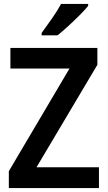

<svg xmlns="http://www.w3.org/2000/svg" viewBox="-20 -1009 549 978"><path d="M484 -51H25V-137L334 -660H33V-765H476V-679L166 -157H484ZM429 -979Q414 -960 386 -932Q358 -904 327.5 -876Q297 -848 273 -829H192V-841Q216 -874 244.5 -914.5Q273 -955 291 -989H429Z"/></svg>

Font: Noto Sans Tamil UI SemiCondensed SemiBold
Style: Regular
Weight: 600
Width: 4
Designer: Jelle Bosma - Monotype Design Team
Foundry: Monotype Imaging Inc.
Version: Version 2.004; ttfautohint (v1.8.4.7-5d5b)